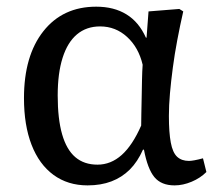

<svg xmlns="http://www.w3.org/2000/svg" viewBox="-20 -541 658 575"><path d="M242.2 14.2Q183.1 14.2 140.1 -17.3Q97.2 -48.8 74.5 -107.4Q51.8 -166 51.8 -247.1Q51.8 -374 109.9 -447.5Q168 -521 268.1 -521Q321.3 -521 358.6 -498Q396 -475.1 417 -428.2H418.9L424.8 -506.8L517.1 -514.2L528.8 -506.8Q519 -463.9 511 -421.4Q502.9 -378.9 497.6 -338.4Q492.2 -297.9 489 -261.5Q485.8 -225.1 485.8 -193.8Q485.8 -144 491.5 -114Q497.1 -84 510.5 -71.5Q523.9 -59.1 545.9 -59.1Q551.8 -59.1 562.5 -61Q573.2 -63 587.9 -66.9L598.1 -25.9Q580.1 -7.8 554 3.2Q527.8 14.2 502.9 14.2Q462.9 14.2 442.4 -10.5Q421.9 -35.2 411.1 -92.8H408.2Q392.1 -56.6 368.7 -33.2Q345.2 -9.8 313.7 2.2Q282.2 14.2 242.2 14.2ZM272 -47.9Q312 -47.9 344.5 -76.9Q377 -106 402.8 -165Q402.8 -178.2 403.3 -200.7Q403.8 -223.1 404.3 -250Q404.8 -276.9 405.3 -302.5Q405.8 -328.1 407.2 -347.2Q395 -398.9 360.6 -430.4Q326.2 -461.9 279.8 -461.9Q238.8 -461.9 210.4 -438Q182.1 -414.1 167.5 -367.9Q152.8 -321.8 152.8 -254.9Q152.8 -185.1 166 -138.9Q179.2 -92.8 205.6 -70.3Q231.9 -47.9 272 -47.9Z"/></svg>

Font: Literata
Style: Regular
Weight: 400
Designer: Latin by Veronika Burian and Jose Scaglione. Greek by Irene Vlachou. Cyrillic by Vera Evstafieva.
Foundry: TypeTogether
Version: Version 3.002